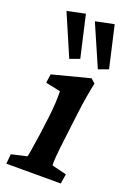

<svg xmlns="http://www.w3.org/2000/svg" viewBox="-152 -852 624 909"><g transform="rotate(20 160.0 -398.0)"><path d="M5 0H279L287 -49L213 -67C211 -79 215 -131 223 -194L241 -342C249 -405 257 -450 267 -499L246 -518L57 -469L51 -425L126 -409C127 -374 125 -328 118 -273L107 -188C96 -112 90 -76 87 -67L9 -49ZM25 -777 115 -568 164 -586 116 -796ZM168 -777 259 -568 309 -586 261 -796Z"/></g></svg>

Font: TPK Tissa Web SemiBold
Style: Italic
Weight: 600
Italic angle: -7°
Designer: Jacques Le Bailly, Suppakit Chalermlarp | Katatrad Co.,Ltd.
Foundry: Jacques Le Bailly, Cadson Demak Co.,Ltd.
Version: Version 5.000;Glyphs 3.1.2 (3151)